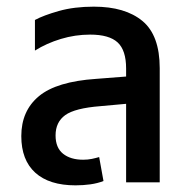

<svg xmlns="http://www.w3.org/2000/svg" viewBox="-20 -548 573 577"><path d="M207 9Q128 9 86 -29Q44 -67 44 -139Q44 -215 97 -259Q150 -303 269 -311L359 -318V-342Q359 -397 333.5 -420.5Q308 -444 251 -444Q206 -444 163 -431Q120 -418 85 -396V-488Q111 -502 157 -515Q203 -528 262 -528Q356 -528 408 -485Q460 -442 460 -343V0H359V-236L282 -229Q205 -223 176 -202Q147 -181 147 -141Q147 -104 169.5 -86Q192 -68 230 -68Q244 -68 256 -70.5Q268 -73 278 -76L291 -4Q273 3 251.5 6Q230 9 207 9Z"/></svg>

Font: Noto Sans Thai UI SemCond Med
Style: Regular
Weight: 500
Width: 4
Designer: Monotype Design Team
Foundry: Monotype Imaging Inc.
Version: Version 2.000; ttfautohint (v1.8.4.7-5d5b)